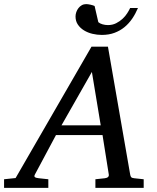

<svg xmlns="http://www.w3.org/2000/svg" viewBox="-73 -914 766 934"><path d="M374 -564 226.1 -304.2H417ZM391.1 0V-42L437 -46.9Q459 -49.8 456.1 -65.9L425.8 -256.8H199.2L97.2 -65.9Q91.8 -56.2 96.9 -52.2Q102.1 -48.3 116.2 -46.9L162.1 -42V0H-53.2V-42L2.9 -47.9L372.1 -687H452.1L560.1 -65.9Q561.5 -56.2 565.4 -52Q569.3 -47.9 580.1 -46.9L626 -42V0ZM598.1 -875Q586.4 -847.2 570.1 -823.2Q553.7 -799.3 532.2 -781.7Q510.7 -764.2 483.6 -754.2Q456.5 -744.1 422.4 -744.1Q399.4 -744.1 376.7 -749.5Q354 -754.9 335.7 -766.1Q317.4 -777.3 305.9 -794.2Q294.4 -811 294.4 -834Q294.4 -844.2 298.1 -855Q301.8 -865.7 308.6 -874.5Q315.4 -883.3 325 -888.7Q334.5 -894 346.2 -894Q349.6 -894 355.5 -893.3Q361.3 -892.6 367.7 -891.1Q374 -889.6 379.4 -887.9Q384.8 -886.2 387.2 -884.8L405.3 -806.2Q413.1 -799.3 425.8 -795.7Q438.5 -792 452.1 -792Q474.1 -792 491.9 -801Q509.8 -810.1 523.4 -822.8Q537.1 -835.4 546.1 -849.9Q555.2 -864.3 560.1 -875Z"/></svg>

Font: Charis SIL
Style: Italic
Weight: 400
Italic angle: -11°
Foundry: SIL International
Version: Version 4.112